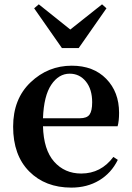

<svg xmlns="http://www.w3.org/2000/svg" viewBox="-20 -856 612 892"><path d="M345.7 -632.8H267.6L138.7 -817.4L160.2 -835.9L306.6 -718.8L454.1 -835.9L474.6 -817.4ZM179.7 -306.6H350.6Q383.8 -306.6 396 -323.7Q408.2 -340.8 408.2 -380.9Q408.2 -441.4 378.9 -477.5Q349.6 -513.7 303.7 -513.7Q252.9 -513.7 218.3 -462.4Q183.6 -411.1 179.7 -306.6ZM526.4 -269.5H179.7Q182.6 -160.2 231.4 -105Q280.3 -49.8 357.4 -49.8Q449.2 -49.8 506.8 -127L527.3 -113.3Q497.1 -51.8 440.9 -18.1Q384.8 15.6 311.5 15.6Q190.4 15.6 115.7 -59.6Q41 -134.8 41 -267.6Q41 -396.5 122.1 -473.6Q203.1 -550.8 313.5 -550.8Q414.1 -550.8 473.6 -489.7Q533.2 -428.7 533.2 -332Q533.2 -293 526.4 -269.5Z"/></svg>

Font: GenRyuMin TW TTF Bold
Style: Regular
Weight: 700
Version: Version 1.300